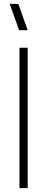

<svg xmlns="http://www.w3.org/2000/svg" viewBox="-20 -965 242 985"><path d="M78 -810 30 -945H74L122 -810ZM80 0V-720H122V0Z"/></svg>

Font: Vela Sans ExtLt
Style: Regular
Weight: 200
Designer: Principal design: Mikhail Sharanda - project Manrope.
Design modification: Ravid Balaliev
Foundry: Mikhail Sharanda
Version: Version 1.001